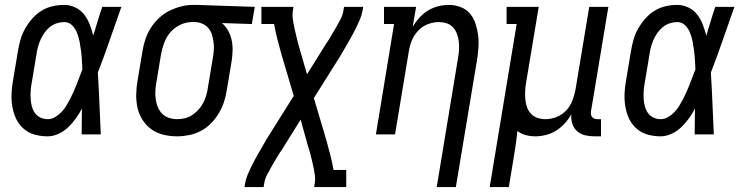

<svg xmlns="http://www.w3.org/2000/svg" viewBox="-20 -548 3040 783"><path d="M174 8Q147 8 121.5 1Q96 -6 76.5 -23Q57 -40 46 -63Q35 -86 30.5 -112Q26 -138 27 -165Q28 -192 33 -219L53 -339Q57 -363 63.5 -386Q70 -409 82 -430.5Q94 -452 111 -471.5Q128 -491 149 -504Q170 -517 194 -522.5Q218 -528 241 -528Q266 -528 287.5 -517.5Q309 -507 323 -489Q337 -471 345.5 -449Q354 -427 360 -404L361 -405Q370 -434 378.5 -462.5Q387 -491 397 -520H475Q451 -453 428 -386Q405 -319 379 -252Q383 -189 385.5 -126Q388 -63 391 0H313Q313 -26 313.5 -52.5Q314 -79 314 -105Q303 -84 289 -64.5Q275 -45 257.5 -28.5Q240 -12 218 -2Q196 8 174 8ZM175 -62Q190 -62 204.5 -70.5Q219 -79 230.5 -91Q242 -103 250.5 -117Q259 -131 266.5 -145.5Q274 -160 280.5 -175Q287 -190 293 -205Q299 -220 304.5 -235Q310 -250 316 -265Q315 -284 314 -303Q313 -322 310.5 -341Q308 -360 304.5 -378.5Q301 -397 294 -414.5Q287 -432 274 -445Q261 -458 241 -458Q227 -458 211.5 -453Q196 -448 183.5 -438Q171 -428 161.5 -414.5Q152 -401 145.5 -386.5Q139 -372 135 -357.5Q131 -343 129 -328L109 -208Q106 -192 105 -176Q104 -160 105 -144.5Q106 -129 110 -114Q114 -99 122.5 -87Q131 -75 145 -68.5Q159 -62 175 -62Z M702 8Q674 8 647 1.5Q620 -5 598.5 -20Q577 -35 562 -58Q547 -81 541 -107.5Q535 -134 535.5 -162.5Q536 -191 541 -219L561 -339Q565 -364 573 -388Q581 -412 594.5 -433.5Q608 -455 627.5 -473.5Q647 -492 670 -503.5Q693 -515 717.5 -521.5Q742 -528 767 -528H781L1019 -520L1007 -450L885 -454Q900 -441 910 -423.5Q920 -406 924.5 -385.5Q929 -365 928.5 -343.5Q928 -322 925 -301L905 -181Q901 -156 893.5 -132.5Q886 -109 872.5 -86.5Q859 -64 840.5 -45Q822 -26 799 -14Q776 -2 751 3Q726 8 702 8ZM703 -62Q719 -62 735 -66Q751 -70 765 -79.5Q779 -89 790.5 -102Q802 -115 809.5 -130Q817 -145 821.5 -160.5Q826 -176 828 -192L848 -312Q851 -328 852 -344Q853 -360 851 -375.5Q849 -391 844.5 -406Q840 -421 830.5 -432.5Q821 -444 807 -450.5Q793 -457 778 -458H762Q739 -458 715.5 -447Q692 -436 675.5 -417Q659 -398 650 -374.5Q641 -351 637 -328L617 -208Q614 -191 613.5 -173.5Q613 -156 615.5 -140Q618 -124 624.5 -109Q631 -94 642.5 -83Q654 -72 670 -67Q686 -62 703 -62Z M977 215 980 197Q983 181 989.5 165.5Q996 150 1003.5 134.5Q1011 119 1019 104Q1027 89 1035.5 74.5Q1044 60 1052.5 45Q1061 30 1070 15L1178 -157L1127 -329Q1119 -359 1111 -389Q1103 -419 1098 -450H1046V-520H1177L1174 -502Q1172 -488 1173.5 -475Q1175 -462 1177.5 -449Q1180 -436 1183 -423.5Q1186 -411 1189 -398.5Q1192 -386 1195 -373.5Q1198 -361 1202 -349L1232 -245L1302 -357Q1305 -362 1307.5 -366Q1310 -370 1313 -375H1314Q1323 -391 1332.5 -406Q1342 -421 1351 -437Q1360 -453 1368.5 -469Q1377 -485 1380 -502L1383 -520H1461L1458 -502Q1455 -486 1448.5 -470.5Q1442 -455 1434.5 -439.5Q1427 -424 1419 -409Q1411 -394 1402.5 -379.5Q1394 -365 1385.5 -350Q1377 -335 1368 -320L1260 -148L1311 24Q1319 54 1327 84Q1335 114 1340 145H1392V215H1261L1264 197Q1266 183 1264.5 170Q1263 157 1260.5 144Q1258 131 1255 118.5Q1252 106 1249 93.5Q1246 81 1242.5 68.5Q1239 56 1235 44L1206 -60L1136 52Q1133 57 1130.5 61Q1128 65 1125 70H1124Q1114 86 1105 101Q1096 116 1087 132Q1078 148 1069.5 164Q1061 180 1058 197L1055 215Z M1761 215 1848 -312Q1851 -329 1852 -346Q1853 -363 1851 -379Q1849 -395 1843.5 -410Q1838 -425 1827.5 -436.5Q1817 -448 1801.5 -453Q1786 -458 1769 -458Q1747 -458 1724 -449Q1701 -440 1684.5 -422Q1668 -404 1659 -381.5Q1650 -359 1647 -337L1591 0H1513L1587 -450H1546V-520H1677L1663 -439Q1675 -459 1690.5 -476Q1706 -493 1725.5 -505Q1745 -517 1767 -522.5Q1789 -528 1810 -528Q1836 -528 1859 -519Q1882 -510 1897 -492Q1912 -474 1919.5 -450.5Q1927 -427 1930 -402.5Q1933 -378 1931 -352Q1929 -326 1925 -301L1839 215Z M1977 215 2087 -450H2046V-520H2177L2125 -208Q2122 -191 2121.5 -174Q2121 -157 2122.5 -141Q2124 -125 2129.5 -110Q2135 -95 2146 -83.5Q2157 -72 2172.5 -67Q2188 -62 2205 -62Q2227 -62 2250 -71Q2273 -80 2289.5 -98Q2306 -116 2314.5 -138.5Q2323 -161 2327 -183L2383 -520H2461L2390 -93Q2389 -87 2390 -81Q2391 -75 2395 -70.5Q2399 -66 2404.5 -64Q2410 -62 2416 -62H2431V8H2404Q2384 8 2365.5 3.5Q2347 -1 2333.5 -13Q2320 -25 2314 -43.5Q2308 -62 2310 -82Q2299 -62 2283 -44.5Q2267 -27 2247.5 -15Q2228 -3 2206 2.5Q2184 8 2163 8Q2143 8 2124 3Q2105 -2 2090 -14Q2087 16 2082.5 46.5Q2078 77 2073 107L2055 215Z M2674 8Q2647 8 2621.5 1Q2596 -6 2576.5 -23Q2557 -40 2546 -63Q2535 -86 2530.5 -112Q2526 -138 2527 -165Q2528 -192 2533 -219L2553 -339Q2557 -363 2563.5 -386Q2570 -409 2582 -430.5Q2594 -452 2611 -471.5Q2628 -491 2649 -504Q2670 -517 2694 -522.5Q2718 -528 2741 -528Q2766 -528 2787.5 -517.5Q2809 -507 2823 -489Q2837 -471 2845.5 -449Q2854 -427 2860 -404L2861 -405Q2870 -434 2878.5 -462.5Q2887 -491 2897 -520H2975Q2951 -453 2928 -386Q2905 -319 2879 -252Q2883 -189 2885.5 -126Q2888 -63 2891 0H2813Q2813 -26 2813.5 -52.5Q2814 -79 2814 -105Q2803 -84 2789 -64.5Q2775 -45 2757.5 -28.5Q2740 -12 2718 -2Q2696 8 2674 8ZM2675 -62Q2690 -62 2704.5 -70.5Q2719 -79 2730.5 -91Q2742 -103 2750.5 -117Q2759 -131 2766.5 -145.5Q2774 -160 2780.5 -175Q2787 -190 2793 -205Q2799 -220 2804.5 -235Q2810 -250 2816 -265Q2815 -284 2814 -303Q2813 -322 2810.5 -341Q2808 -360 2804.5 -378.5Q2801 -397 2794 -414.5Q2787 -432 2774 -445Q2761 -458 2741 -458Q2727 -458 2711.5 -453Q2696 -448 2683.5 -438Q2671 -428 2661.5 -414.5Q2652 -401 2645.5 -386.5Q2639 -372 2635 -357.5Q2631 -343 2629 -328L2609 -208Q2606 -192 2605 -176Q2604 -160 2605 -144.5Q2606 -129 2610 -114Q2614 -99 2622.5 -87Q2631 -75 2645 -68.5Q2659 -62 2675 -62Z"/></svg>

Font: Iosevka Curly Slab
Style: Italic
Weight: 400
Italic angle: -9°
Monospace: yes
Designer: Belleve Invis
Foundry: Belleve Invis
Version: Version 22.1.2; ttfautohint (v1.8.4)